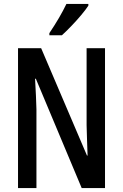

<svg xmlns="http://www.w3.org/2000/svg" viewBox="-20 -960 627 980"><path d="M516 0H397L163 -558H159Q162 -508 163.5 -471Q165 -434 166 -402V0H72V-714H190L424 -166H427Q425 -217 424 -253.5Q423 -290 422 -321V-714H516ZM431 -931Q418 -911 394 -882.5Q370 -854 343.5 -826.5Q317 -799 296 -780H232V-791Q286 -871 319 -940H431Z"/></svg>

Font: Noto Sans Telugu ExtraCondensed Medium
Style: Regular
Weight: 500
Width: 2
Designer: Jelle Bosma - Monotype Design Team
Foundry: Monotype Imaging Inc.
Version: Version 2.005; ttfautohint (v1.8.4.7-5d5b)